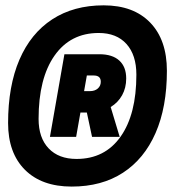

<svg xmlns="http://www.w3.org/2000/svg" viewBox="-20 -706 645 719"><path d="M248.5 -7.3Q136.2 -7.3 73.2 -70.3Q10.3 -133.3 10.3 -245.1Q10.3 -383.8 52.7 -482.4Q95.2 -581.1 175.5 -633.5Q255.9 -686 368.2 -686Q480 -686 542.5 -621.3Q605 -556.6 605 -440.9Q605 -304.7 562.5 -207.8Q520 -110.8 440.4 -59.1Q360.8 -7.3 248.5 -7.3ZM266.6 -110.8Q372.6 -110.8 431.6 -194.3Q490.7 -277.8 490.7 -426.3Q490.7 -500 453.6 -541.3Q416.5 -582.5 349.6 -582.5Q243.7 -582.5 184.1 -497.6Q124.5 -412.6 124.5 -260.7Q124.5 -189.9 162.1 -150.4Q199.7 -110.8 266.6 -110.8ZM167 -193.4 221.2 -502.9H352.1Q400.9 -502.9 426.8 -479.2Q452.6 -455.6 452.6 -412.1Q452.6 -377 437.3 -349.4Q421.9 -321.8 394.5 -305.2L428.2 -193.4H324.7L305.2 -284.7H281.2L265.1 -193.4ZM294.9 -364.7H316.4Q335 -364.7 346.2 -374.5Q357.4 -384.3 357.4 -399.9Q357.4 -423.3 331.1 -423.3H305.2Z"/></svg>

Font: Cascadia Mono
Style: Bold Italic
Weight: 700
Italic angle: -10°
Monospace: yes
Designer: Aaron Bell
Foundry: Saja Typeworks
Version: Version 2404.023; ttfautohint (v1.8.4)